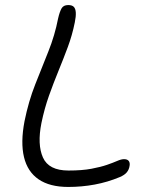

<svg xmlns="http://www.w3.org/2000/svg" viewBox="-20 -731 596 760"><path d="M250 9Q177 9 133 -21Q89 -51 75 -109Q61 -167 77 -251Q93 -330 119.5 -397Q146 -464 171.5 -527.5Q197 -591 210 -658Q216 -684 223.5 -697.5Q231 -711 250 -711Q265 -711 272 -704Q279 -697 280 -681.5Q281 -666 276 -642Q266 -592 248.5 -545Q231 -498 211.5 -450.5Q192 -403 174 -352.5Q156 -302 144 -244Q127 -159 150 -107.5Q173 -56 251 -56Q305 -56 342 -63Q379 -70 403.5 -78.5Q428 -87 444 -94Q460 -101 471 -101Q484 -101 489.5 -94Q495 -87 493 -75Q491 -60 482 -49Q473 -38 454 -30Q406 -10 355 -0.5Q304 9 250 9Z"/></svg>

Font: Shantell Sans Light Light
Style: Italic
Weight: 300
Italic angle: -11°
Version: Version 1.008;[ac192a2d6]